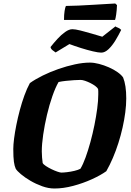

<svg xmlns="http://www.w3.org/2000/svg" viewBox="-20 -1078 752 1098"><path d="M291 0Q257 0 221 -13Q185 -26 153.5 -44.5Q122 -63 99.5 -82Q77 -101 70 -113Q63 -128 59.5 -153Q56 -178 56 -226Q56 -250 60.5 -285.5Q65 -321 73.5 -363.5Q82 -406 93.5 -449Q105 -492 119.5 -532Q134 -572 151 -603Q182 -625 224.5 -646Q267 -667 314.5 -683.5Q362 -700 408.5 -710Q455 -720 494 -720Q518 -720 546.5 -712.5Q575 -705 602.5 -693Q630 -681 652 -665.5Q674 -650 684 -635Q693 -613 697.5 -583Q702 -553 702 -515Q702 -478 696.5 -435.5Q691 -393 681 -348.5Q671 -304 657 -260Q643 -216 625.5 -175Q608 -134 588 -99Q556 -76 505.5 -53Q455 -30 398.5 -15Q342 0 291 0ZM331 -91Q343 -91 364 -93.5Q385 -96 406 -101Q427 -106 440 -113Q455 -138 469.5 -178Q484 -218 497 -265.5Q510 -313 520 -362.5Q530 -412 536 -457.5Q542 -503 542 -538Q542 -549 542 -556.5Q542 -564 541 -569Q537 -577 525 -586Q513 -595 497 -603Q481 -611 466 -616Q451 -621 441 -621Q426 -621 403 -619.5Q380 -618 356.5 -615.5Q333 -613 315 -609Q297 -578 279.5 -528Q262 -478 248.5 -420.5Q235 -363 227 -308Q219 -253 219 -212Q219 -195 220.5 -177.5Q222 -160 224 -146Q228 -138 242.5 -128.5Q257 -119 274.5 -110.5Q292 -102 308 -96.5Q324 -91 331 -91ZM559 -777Q543 -777 511 -784.5Q479 -792 442.5 -803.5Q406 -815 377 -826L298 -778Q291 -783 281 -790.5Q271 -798 269 -809Q287 -832 308.5 -855.5Q330 -879 352.5 -895Q375 -911 394 -911Q410 -911 440 -903.5Q470 -896 504 -886Q538 -876 565 -868L640 -927Q645 -923 655 -919.5Q665 -916 673 -907Q659 -878 640.5 -847.5Q622 -817 601 -797Q580 -777 559 -777ZM346 -964Q346 -995 349.5 -1016Q353 -1037 357 -1044Q387 -1044 428 -1046Q469 -1048 511 -1050.5Q553 -1053 587 -1055Q621 -1057 639 -1058L649 -1049Q648 -1019 644.5 -995.5Q641 -972 638 -964Z"/></svg>

Font: Texturina Medium 12pt Black
Style: Italic
Weight: 900
Italic angle: -11°
Version: Version 1.002